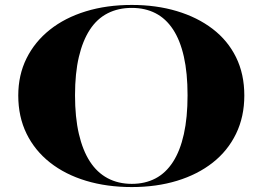

<svg xmlns="http://www.w3.org/2000/svg" viewBox="-20 -743 1064 778"><path d="M514 -723Q613 -723 696.5 -698Q780 -673 841.5 -626Q903 -579 936.5 -511Q970 -443 970 -356Q970 -270 936.5 -201Q903 -132 842 -84Q781 -36 697.5 -10.5Q614 15 514 15Q413 15 328.5 -10.5Q244 -36 182.5 -84.5Q121 -133 87.5 -201.5Q54 -270 54 -356Q54 -439 87.5 -506.5Q121 -574 182 -622.5Q243 -671 327.5 -697Q412 -723 514 -723ZM514 -711Q459 -711 416 -689Q373 -667 344 -622.5Q315 -578 299.5 -512Q284 -446 284 -357Q284 -268 299.5 -201Q315 -134 344 -89Q373 -44 416 -21Q459 2 514 2Q568 2 610 -20Q652 -42 681 -87Q710 -132 725 -199.5Q740 -267 740 -357Q740 -447 725 -513.5Q710 -580 681 -624Q652 -668 610 -689.5Q568 -711 514 -711Z"/></svg>

Font: Kalnia SemiExpanded Medium
Style: Regular
Weight: 500
Width: 6
Designer: Frida Medrano
Foundry: Frida Medrano
Version: Version 1.105